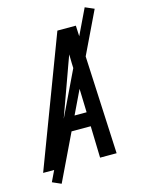

<svg xmlns="http://www.w3.org/2000/svg" viewBox="-148 -896 780 1055"><g transform="rotate(-15 242.5 -368.0)"><path d="M-15 0 263 -735H368L403 0H309L304 -180H143L78 0ZM302 -260 295 -490Q294 -516 293 -541.5Q292 -567 292 -592Q283 -567 273.5 -541.5Q264 -516 255 -490L172 -260ZM68 84 18 62 441 -820 492 -798Z"/></g></svg>

Font: Iosevka SS04 Medium Oblique
Style: Regular
Weight: 500
Italic angle: -9°
Monospace: yes
Designer: Belleve Invis
Foundry: Belleve Invis
Version: Version 19.0.0; ttfautohint (v1.8.4)